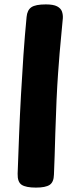

<svg xmlns="http://www.w3.org/2000/svg" viewBox="-20 -842 346 872"><path d="M100.8 -765.2Q103.6 -796.1 122.4 -809.1Q141.2 -822 188.2 -822Q222.6 -822 239.4 -813.1Q256.3 -804.1 261.4 -789.7Q266.4 -775.2 265.4 -759.2Q263.4 -731.2 257.3 -672.2Q251.2 -613.1 243.7 -508.1Q236.2 -403 231.2 -236Q230.2 -183 228.2 -134.8Q226.2 -86.7 225 -49.1Q224.2 -14.7 205.4 -2.3Q186.6 10 143.2 10Q97.8 10 78.4 -2.7Q59.1 -15.4 60.1 -53Q63.1 -139.2 66.7 -229.6Q70.3 -319.9 75.3 -410.8Q80.3 -501.7 86.4 -591.2Q92.6 -680.7 100.8 -765.2Z"/></svg>

Font: Playpen Sans Deva
Style: Regular
Weight: 400
Designer: Pooja Saxena, Gunjan Panchal, Laura Meseguer, Veronika Burian, José Scaglione
Foundry: TypeTogether
Version: Version 2.000